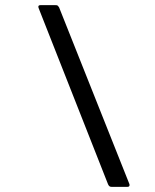

<svg xmlns="http://www.w3.org/2000/svg" viewBox="-20 -727 603 747"><path d="M414 0Q408 0 405 -3Q402 -6 400 -11L134 -686Q128 -699 129.5 -703Q131 -707 138 -707H195Q202 -707 204 -705.5Q206 -704 210 -698L483 -12Q485 -8 483.5 -4Q482 0 475 0Z"/></svg>

Font: Glory Thin Medium
Style: Italic
Weight: 500
Italic angle: -12°
Version: Version 1.011